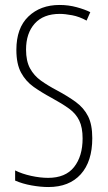

<svg xmlns="http://www.w3.org/2000/svg" viewBox="-20 -744 434 774"><path d="M352 -187Q352 -93 305.5 -41.5Q259 10 175 10Q144 10 107.5 3.5Q71 -3 41 -16V-57Q69 -43 105.5 -35Q142 -27 174 -27Q244 -27 278.5 -70.5Q313 -114 313 -186Q313 -230 299.5 -258Q286 -286 258.5 -306Q231 -326 187 -350Q148 -371 116 -393.5Q84 -416 65 -451Q46 -486 46 -543Q46 -631 94.5 -677.5Q143 -724 220 -724Q256 -724 289 -715Q322 -706 344 -695L329 -661Q300 -677 271 -682.5Q242 -688 221 -688Q155 -688 120 -649Q85 -610 85 -544Q85 -498 101 -468.5Q117 -439 145 -419Q173 -399 209 -380Q254 -356 286 -332.5Q318 -309 335 -275.5Q352 -242 352 -187Z"/></svg>

Font: Noto Sans Gujarati ExtraCondensed ExtraLight
Style: Regular
Weight: 200
Width: 2
Designer: Jelle Bosma - Monotype Design Team, Universal Thirst
Foundry: Monotype Imaging Inc.
Version: Version 2.106; ttfautohint (v1.8.4.7-5d5b)